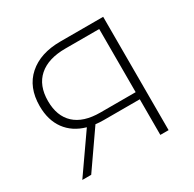

<svg xmlns="http://www.w3.org/2000/svg" viewBox="-153 -863 1039 1027"><g transform="rotate(-30 366.0 -350.0)"><path d="M606 -700V0H555V-220H332Q306 -220 283 -223L128 0H73L235 -232Q157 -254 115 -311.5Q73 -369 73 -456Q73 -572 145.5 -636Q218 -700 342 -700ZM337 -264H555V-654H346Q240 -654 182.5 -603.5Q125 -553 125 -457Q125 -364 179 -314Q233 -264 337 -264Z"/></g></svg>

Font: Montserrat Atlas Light
Style: Regular
Weight: 300
Designer: Julieta Ulanovsky
Foundry: Julieta Ulanovsky
Version: Version 7.200